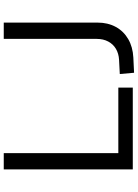

<svg xmlns="http://www.w3.org/2000/svg" viewBox="128 -874 752 1049"><g transform="rotate(-90 504.5 -349.0)"><path d="M104 0V-705H193V-79H551V0ZM632 7 625 -71 703 -75Q737 -77 762.5 -92Q788 -107 802.5 -134Q817 -161 817 -197V-705H906V-192Q906 -136 882.5 -93Q859 -50 816 -25Q773 0 715 3Z"/></g></svg>

Font: Nunito Sans 8pt
Style: Regular
Weight: 400
Version: Version 3.101;gftools[0.9.27]